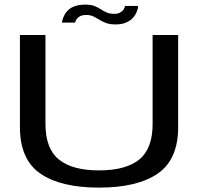

<svg xmlns="http://www.w3.org/2000/svg" viewBox="-20 -830 901 853"><path d="M420 3.5Q590.5 3.5 681 -59Q771.5 -121.5 771.5 -265.5V-674.5H658V-279Q658 -169.5 598.5 -121.2Q539 -73 420 -73Q301 -73 241.5 -121.5Q182 -170 182 -279V-674.5H68.5V-265.5Q68.5 -121.5 159 -59Q249.5 3.5 420 3.5ZM493 -721.5Q519 -721.5 536.2 -728.2Q553.5 -735 564.8 -745Q576 -755 582 -766.2Q588 -777.5 591 -787.5Q594 -797.5 593.5 -803.5H535Q535 -797.5 529.8 -789Q524.5 -780.5 514 -774.5Q503.5 -768.5 488 -768.5Q467.5 -768.5 453.5 -774.8Q439.5 -781 427 -789.2Q414.5 -797.5 399 -803.5Q383.5 -809.5 359.5 -809.5Q334.5 -809.5 316.2 -803.8Q298 -798 286.5 -788.2Q275 -778.5 268.5 -767.2Q262 -756 259 -746.2Q256 -736.5 255 -729.5H313.5Q314.5 -735.5 319.8 -744Q325 -752.5 335.8 -758Q346.5 -763.5 363.5 -763.5Q381 -763.5 394.2 -757.2Q407.5 -751 420.5 -742.8Q433.5 -734.5 450.5 -728Q467.5 -721.5 493 -721.5Z"/></svg>

Font: Anybody Expanded
Style: Regular
Weight: 400
Width: 7
Version: Version 1.113;gftools[0.9.25]